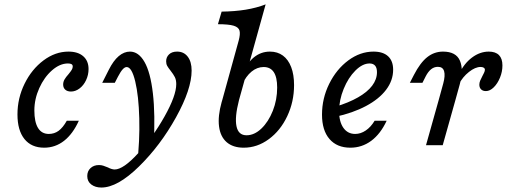

<svg xmlns="http://www.w3.org/2000/svg" viewBox="-20 -661 2355 874"><path d="M59.5 -139.9Q59.5 -214 91.9 -279.9Q124.3 -345.8 178 -386Q231.7 -426.1 291.7 -426.1Q334.8 -426.1 358.9 -405Q383.1 -383.9 383.1 -346.7Q383.1 -320.1 371.9 -296.3Q360.8 -272.5 342.2 -258.4Q323.6 -244.3 303 -244.3Q286.5 -244.3 277 -252.9Q267.5 -261.4 267.5 -276.2Q267.5 -288.5 273.7 -299.3Q279.9 -310.1 292.2 -323.7Q302.1 -335.8 306.6 -343.3Q311.1 -350.9 311.1 -358.2Q311.1 -365.6 305.8 -368.8Q300.6 -372.1 289.3 -372.1Q252.4 -372.1 216.8 -340.8Q181.2 -309.6 158.8 -259.9Q136.4 -210.2 136.4 -157.9Q136.4 -105.8 153.1 -78.5Q169.7 -51.3 202.2 -51.3Q227.3 -51.3 246.7 -65.5Q266.2 -79.7 284 -111.3H338.8Q311.7 -51.4 271.6 -20Q231.5 11.3 181.1 11.3Q122.9 11.3 91.2 -28.2Q59.5 -67.7 59.5 -139.9Z M377.2 140.6Q377.2 118 392.1 104.2Q407.1 90.3 430.5 90.3Q441.1 90.3 450.2 93.3Q459.3 96.2 471.5 101.3Q478.9 105.4 487.1 107.9Q495.3 110.5 501.9 110.5Q541.4 110.5 608.9 36.6Q676.5 -37.2 729.4 -131.5Q782.3 -225.8 782.3 -278.1Q782.3 -297.4 775.8 -310.1Q769.4 -322.7 756.6 -339.1Q746.1 -352.2 741.2 -361Q736.3 -369.8 736.3 -382Q736.3 -400.8 749.4 -413.4Q762.5 -426.1 786.2 -426.1Q816.8 -426.1 834.5 -403.1Q852.3 -380.1 852.3 -339.7Q852.3 -255.2 781.3 -127Q710.3 1.2 612.6 97Q514.9 192.7 441.5 192.7Q413.8 192.7 395.5 178.8Q377.2 164.9 377.2 140.6ZM556.7 -355.8Q547.8 -355.8 538.3 -345.2Q528.8 -334.7 516.9 -311.8L502.6 -284.1H445.3L475.1 -343Q496.1 -384.9 520.4 -405.5Q544.8 -426.1 571.6 -426.1Q610.8 -426.1 637.8 -379Q664.8 -331.9 675.9 -236.4Q687.1 -140.9 679.7 -1.5Q666.5 17.7 649.5 37.6Q632.5 57.4 604.2 85.2Q616.7 -19.4 614 -122.1Q611.3 -224.9 595.6 -290.3Q579.8 -355.8 556.7 -355.8Z M972 -550.8 988.9 -608.1Q1048.8 -608.9 1098.2 -616.9Q1147.6 -625 1189.2 -641.1L1068.3 -206.7H992.1L1066.4 -475.8Q1074.5 -505.6 1070.4 -521.3Q1066.3 -537 1043.8 -543.9Q1021.2 -550.8 972 -550.8ZM988.9 -196 992.1 -206.7H1068.3L1067.5 -203.5Q1048 -127.6 1056.5 -86.4Q1065 -45.2 1102.1 -45.2Q1137.8 -45.2 1169.9 -75.8Q1202 -106.5 1221.9 -156.6Q1241.7 -206.7 1241.7 -262.4Q1241.7 -309.2 1226.3 -332.6Q1210.8 -355.9 1180 -355.9Q1150.5 -355.9 1125 -335Q1099.5 -314 1082 -275.3L1084.4 -322.1Q1102.4 -372.1 1134.7 -399.1Q1167.1 -426.1 1208.8 -426.1Q1243.2 -426.1 1267.8 -408Q1292.4 -389.8 1305.5 -355.5Q1318.6 -321.3 1318.6 -273.7Q1318.6 -197.8 1287.5 -132Q1256.4 -66.2 1203.6 -27.5Q1150.9 11.3 1089.4 11.3Q1040.8 11.3 1011.9 -13.7Q983.1 -38.7 977.1 -85.5Q971.1 -132.3 988.9 -196Z M1445.8 -139.2Q1445.8 -213.2 1478.6 -279.5Q1511.4 -345.8 1565.5 -386Q1619.6 -426.1 1680.3 -426.1Q1723.7 -426.1 1746.6 -404.9Q1769.6 -383.6 1769.6 -343.6Q1769.6 -294.8 1737.7 -252.5Q1705.8 -210.2 1646.1 -178.4Q1586.5 -146.7 1505.4 -129L1506.2 -175Q1568.1 -193.7 1610.2 -218Q1652.4 -242.2 1674.2 -271Q1696 -299.9 1696 -332.5Q1696 -352.4 1687.4 -362.2Q1678.7 -372.1 1662.3 -372.1Q1630.2 -372.1 1597.7 -339.7Q1565.2 -307.3 1544.4 -256.3Q1523.6 -205.3 1523.6 -155.1Q1523.6 -106.7 1543.2 -79Q1562.8 -51.3 1596.7 -51.3Q1621.9 -51.3 1645 -67Q1668.2 -82.7 1685.3 -111.3H1740.1Q1712.2 -51.4 1669.9 -20Q1627.5 11.3 1574.9 11.3Q1513.8 11.3 1479.8 -28.2Q1445.8 -67.7 1445.8 -139.2Z M1973.3 -356.8Q1956.3 -356.8 1942.7 -346Q1929.1 -335.2 1917.9 -313.6L1903.1 -284.2H1845.8L1864 -319.6Q1892.8 -375.6 1924.8 -400.9Q1956.7 -426.1 1996.6 -426.1Q2056.1 -426.1 2073.7 -384.5Q2091.2 -342.9 2072.5 -275.7L2053.4 -206.7H1977.3L1997.8 -281.5Q2007.4 -316.8 2001.6 -336.8Q1995.9 -356.8 1973.3 -356.8ZM1977.3 -206.7H2053.4L1995.3 0H1919.2ZM2162 -275.4Q2162 -284.5 2165.7 -293.6Q2169.4 -302.6 2175.9 -314.8Q2180 -322.2 2183.6 -330Q2187.3 -337.7 2187.3 -343.5Q2187.3 -349.4 2182 -352.8Q2176.7 -356.2 2167.7 -356.2Q2143.3 -356.2 2114.7 -333.5Q2086.1 -310.9 2069.2 -278.2L2068.8 -322.8Q2092.1 -371.7 2128.4 -398.9Q2164.7 -426.1 2205 -426.1Q2235.5 -426.1 2251.3 -410.3Q2267.1 -394.4 2267.1 -363.2Q2267.1 -334.7 2256 -307.6Q2244.9 -280.4 2227.5 -263.4Q2210.2 -246.4 2191.9 -246.4Q2177.8 -246.4 2169.9 -254.3Q2162 -262.2 2162 -275.4Z"/></svg>

Font: Playfair Micro SmCond SmLight
Style: Italic
Weight: 360
Width: 4
Italic angle: -15.6°
Designer: Claus Eggers Sørensen
Foundry: Claus Eggers Sørensen
Version: Version 2.203;Glyphs 3.3 (3326)